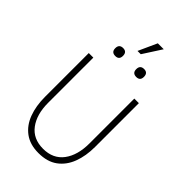

<svg xmlns="http://www.w3.org/2000/svg" viewBox="-315 -1172 1282 1282"><g transform="rotate(45 325.5 -531.0)"><path d="M369 -1072H425L340 -940H309ZM191 -848Q191 -886 228 -886Q264 -886 264 -848Q264 -811 228 -811Q191 -811 191 -848ZM389 -848Q389 -886 426 -886Q462 -886 462 -848Q462 -811 426 -811Q389 -811 389 -848ZM89 -287V-700H132V-273Q132 -164 181.5 -98Q231 -32 325 -32Q419 -32 469 -98.5Q519 -165 519 -277V-700H562V-287Q562 -201 536.5 -134Q511 -67 458.5 -28.5Q406 10 323 10Q243 10 191 -28.5Q139 -67 114 -134Q89 -201 89 -287Z"/></g></svg>

Font: Haskoy ExtraLight
Style: Regular
Weight: 200
Designer: Ertekin Erdin
Foundry: Ertekin Erdin
Version: Version 2.000; ttfautohint (v1.8.4.7-5d5b)